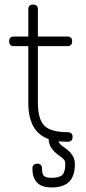

<svg xmlns="http://www.w3.org/2000/svg" viewBox="-20 -621 378 841"><path d="M205 200Q122 200 122 117Q122 96 143 96Q164 96 164 117Q164 141 172.5 149.5Q181 158 205 158Q240 158 253 145Q266 132 266 97Q266 86 261 79Q256 72 240 61Q193 29 193 -12Q104 -43 104 -171V-419H41Q20 -419 20 -440Q20 -461 41 -461H104V-580Q104 -601 125 -601Q146 -601 146 -580V-461H275Q296 -461 296 -440Q296 -419 275 -419H146V-171Q146 -99 174.5 -70.5Q203 -42 276 -42Q298 -42 298 -21Q298 0 276 0Q262 0 236 -2Q240 11 263 26Q308 56 308 97Q308 150 283 175Q258 200 205 200Z"/></svg>

Font: Jura Light
Style: Regular
Weight: 300
Designer: Daniel Johnson, Alexei Vanyashin
Foundry: Daniel Johnson
Version: Version 5.103